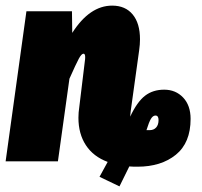

<svg xmlns="http://www.w3.org/2000/svg" viewBox="-32 -574 717 683"><path d="M646 -151Q646 -66 593.5 -23.5Q541 19 457 19Q437 19 428 18L393 89L322 55L351 2Q300 -17 273.5 -57.5Q247 -98 247 -155Q247 -174 250 -193L270 -358Q271 -363 271 -371Q271 -383 265 -383Q258 -383 248.5 -365.5Q239 -348 215 -294L174 0H-12L62 -534H224L225 -457Q287 -554 367 -554Q414 -554 440 -522.5Q466 -491 466 -434Q466 -416 463 -395L433 -179Q431 -163 431 -159Q456 -212 484 -233.5Q512 -255 552 -255Q593 -255 619.5 -227Q646 -199 646 -151ZM532 -147Q532 -163 521 -163Q512 -163 505 -151.5Q498 -140 489 -111H500Q515 -111 523.5 -120.5Q532 -130 532 -147Z"/></svg>

Font: Fira Sans Extra Condensed Black
Style: Italic
Weight: 900
Width: 3
Italic angle: -8°
Designer: Carrois Corporate & Edenspiekermann AG
Foundry: Carrois Corporate GbR & Edenspiekermann AG
Version: Version 4.203